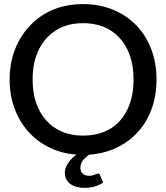

<svg xmlns="http://www.w3.org/2000/svg" viewBox="-20 -747 810 936"><path d="M385 8Q305 8 239.5 -19.5Q174 -47 127 -96Q80 -144 53.5 -211.5Q27 -279 27 -359Q27 -440 53.5 -507Q80 -574 127 -623Q174 -673 239.5 -700Q305 -727 385 -727Q465 -727 531.5 -699.5Q598 -672 645 -623Q692 -574 717.5 -507Q743 -440 743 -359Q743 -279 717.5 -211.5Q692 -144 645 -96Q598 -47 531.5 -19.5Q465 8 385 8ZM385 -86Q462 -86 517 -119Q572 -152 601.5 -214Q631 -276 631 -359Q631 -443 601.5 -504.5Q572 -566 517 -600Q462 -634 385 -634Q309 -634 254 -600Q199 -566 169 -504.5Q139 -443 139 -359Q139 -276 169 -214.5Q199 -153 254 -119.5Q309 -86 385 -86ZM457 99Q465 99 467 106L483 143Q467 154 443.5 161.5Q420 169 394 169Q348 169 322 149Q296 129 296 96Q296 76 307 56.5Q318 37 336.5 20Q355 3 377 -10L429 -3Q409 9 390.5 27.5Q372 46 372 71Q372 89 383.5 99.5Q395 110 414 110Q424 110 433 107.5Q442 105 448.5 102Q455 99 457 99Z"/></svg>

Font: Aleo Medium
Style: Regular
Weight: 500
Designer: Alessio Laiso
Foundry: Alessio Laiso
Version: Version 2.001;gftools[0.9.29]